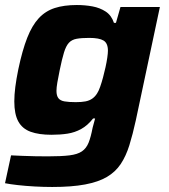

<svg xmlns="http://www.w3.org/2000/svg" viewBox="-20 -538 672 765"><path d="M188 207Q154 207 118 205Q82 203 51 199.5Q20 196 0 192L24 81Q45 82 69.5 83Q94 84 120 84.5Q146 85 170 85Q225 85 257 81Q289 77 306.5 65Q324 53 333 30.5Q342 8 349 -29Q351 -38 354 -47.5Q357 -57 359 -66H351Q329 -38 303.5 -24Q278 -10 249 -5.5Q220 -1 185 -1Q135 -1 102 -13Q69 -25 53 -54Q37 -83 37 -134Q37 -160 41 -191.5Q45 -223 53 -262Q69 -338 88.5 -387.5Q108 -437 134.5 -465.5Q161 -494 198 -506Q235 -518 286 -518Q319 -518 348.5 -512.5Q378 -507 401 -492Q424 -477 434 -447H442L460 -510H617L521 -58Q509 -3 495.5 40.5Q482 84 461 115.5Q440 147 406 167Q372 187 319 197Q266 207 188 207ZM282 -131Q305 -131 320.5 -134Q336 -137 347.5 -145Q359 -153 367 -166Q373 -175 379 -192Q385 -209 390.5 -229.5Q396 -250 400.5 -270.5Q405 -291 407.5 -308.5Q410 -326 410 -336Q410 -366 392.5 -376.5Q375 -387 336 -387Q305 -387 285.5 -383.5Q266 -380 254.5 -367.5Q243 -355 235 -329Q227 -303 218 -259Q212 -230 208.5 -209.5Q205 -189 205 -176Q205 -157 212.5 -147Q220 -137 237 -134Q254 -131 282 -131Z"/></svg>

Font: Saira SemiExpanded
Style: Bold Italic
Weight: 700
Width: 6
Italic angle: -12°
Designer: Hector Gatti with collaboration of the Omnibus-Type team
Foundry: Omnibus-Type
Version: Version 1.101